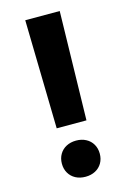

<svg xmlns="http://www.w3.org/2000/svg" viewBox="-114 -784 566 848"><g transform="rotate(-15 169.0 -359.5)"><path d="M90.1 -727.5H247.7L236.8 -230.5H100.7ZM82.3 -73.3Q82.3 -97.7 93.4 -116.5Q104.4 -135.4 124 -145.7Q143.6 -156.1 169.1 -156.1Q194.3 -156.1 213.9 -145.7Q233.6 -135.4 244.6 -116.5Q255.6 -97.7 255.6 -73.3Q255.6 -49.2 244.6 -30.3Q233.6 -11.5 213.9 -1.1Q194.3 9.2 169.1 9.2Q143.6 9.2 124 -1.1Q104.4 -11.5 93.4 -30.3Q82.3 -49.2 82.3 -73.3Z"/></g></svg>

Font: Raveo Variable
Style: Regular
Weight: 400
Designer: Jakub Foglar, Rasmus Andersson (Inter)
Foundry: Jakubfoglar.com
Version: Version 1.000;Glyphs 3.2.3 (3260)